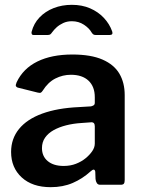

<svg xmlns="http://www.w3.org/2000/svg" viewBox="-20 -766 598 796"><path d="M355 -55Q322 -25 281.5 -7.5Q241 10 190 10Q114 10 70 -30.5Q26 -71 26 -136Q26 -191 59 -231.5Q92 -272 155 -295Q218 -318 307 -322L357 -325Q362 -326 367.5 -329Q373 -332 373 -340V-363Q373 -407 347 -431.5Q321 -456 274 -456Q240 -456 209.5 -440.5Q179 -425 157 -390Q153 -384 149.5 -382Q146 -380 137 -382L53 -403Q48 -405 46 -409Q44 -413 49 -425Q76 -482 135 -511Q194 -540 280 -540Q357 -540 405 -519Q453 -498 475 -460.5Q497 -423 497 -372V-20Q497 -9 493.5 -4.5Q490 0 480 0H395Q386 0 381.5 -7Q377 -14 376 -24L375 -54Q372 -71 355 -55ZM373 -242Q373 -260 358 -259L317 -256Q284 -254 254.5 -246.5Q225 -239 202.5 -226.5Q180 -214 167 -195.5Q154 -177 154 -152Q154 -118 178 -98Q202 -78 244 -78Q272 -78 295 -87Q318 -96 335 -110Q352 -124 362.5 -139.5Q373 -155 373 -171V-242ZM435 -621H376Q371 -621 367.5 -623Q364 -625 360 -631Q350 -649 328 -663.5Q306 -678 278 -678Q258 -678 242 -670.5Q226 -663 215 -653Q204 -643 196 -632Q192 -626 188.5 -623.5Q185 -621 178 -621H119Q113 -621 111.5 -625.5Q110 -630 111 -634Q120 -669 144 -694Q168 -719 202.5 -732.5Q237 -746 278 -746Q320 -746 353.5 -731.5Q387 -717 410.5 -692Q434 -667 445 -636Q450 -621 435 -621Z"/></svg>

Font: Libre Franklin Thin SemiBold
Style: Regular
Weight: 600
Version: Version 3.000